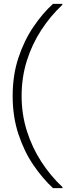

<svg xmlns="http://www.w3.org/2000/svg" viewBox="-20 -826 373 986"><path d="M252 140Q199 91 151.5 21.5Q104 -48 74.5 -137.5Q45 -227 45 -333Q45 -440 74.5 -529Q104 -618 151.5 -688Q199 -758 252 -806H300V-801Q239 -744 191.5 -671Q144 -598 117.5 -513Q91 -428 91 -333Q91 -239 118 -153.5Q145 -68 192.5 5Q240 78 301 135V140Z"/></svg>

Font: DM Sans 28pt ExtraLight
Style: Regular
Weight: 250
Version: Version 4.004;gftools[0.9.30]